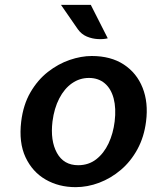

<svg xmlns="http://www.w3.org/2000/svg" viewBox="-20 -760 633 792"><path d="M292 12Q222.5 12 168 -19.5Q113.5 -51 85.2 -111.5Q57 -172 67.5 -259Q76 -328.5 105.8 -379.5Q135.5 -430.5 177.8 -463.5Q220 -496.5 267.5 -512.8Q315 -529 358.5 -529Q437 -529 490.5 -494Q544 -459 568.2 -398Q592.5 -337 582.5 -259Q574.5 -195 547 -144.5Q519.5 -94 478.5 -59.2Q437.5 -24.5 389.2 -6.2Q341 12 292 12ZM302.5 -78.5Q345.5 -78.5 377 -103Q408.5 -127.5 427.8 -168.5Q447 -209.5 453 -259Q459.5 -313.5 448.8 -354Q438 -394.5 411.8 -416.5Q385.5 -438.5 347 -438.5Q308.5 -438.5 277 -416.5Q245.5 -394.5 224.5 -354Q203.5 -313.5 196.5 -259Q187 -179.5 215 -129Q243 -78.5 302.5 -78.5ZM424.5 -602Q407 -597.5 383.8 -598.8Q360.5 -600 338.2 -609.2Q316 -618.5 301 -639.5L231.5 -740H354.5Z"/></svg>

Font: Expletus Sans SemiBold
Style: Italic
Weight: 600
Italic angle: -7°
Version: Version 7.500